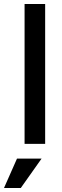

<svg xmlns="http://www.w3.org/2000/svg" viewBox="-57 -720 312 961"><path d="M66 -700H169V0H66ZM28 74H151L47 221H-37Z"/></svg>

Font: Haskoy SemiBold
Style: Regular
Weight: 600
Designer: Ertekin Erdin
Foundry: Ertekin Erdin
Version: Version 1.500; ttfautohint (v1.8.3)